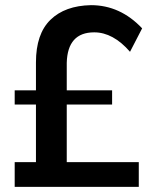

<svg xmlns="http://www.w3.org/2000/svg" viewBox="-20 -725 589 745"><path d="M518.5 0H37V-96H119.5V-319.5H37V-374.5H119.5V-483Q119.5 -593.5 175.8 -648.2Q232 -703 333 -705Q446.5 -705 531.5 -615L484.5 -524Q419 -599.5 345.5 -599.5Q242 -599.5 239 -481V-374.5H415V-319.5H239V-96H518.5Z"/></svg>

Font: Argentum Novus Medium
Style: Regular
Weight: 500
Designer: Julieta Ulanovsky (font) & Cristiano Sobral (main changes)
Foundry: Julieta Ulanovsky (font) & Cristiano Sobral (main changes)
Version: Version 3.00;November 27, 2020;FontCreator 13.0.0.2655 64-bi